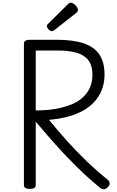

<svg xmlns="http://www.w3.org/2000/svg" viewBox="-20 -1392 871 1429"><path d="M202 14Q180 14 169 7Q158 0 158 -14V-1068Q158 -1082 169.5 -1089Q181 -1096 203 -1096H400Q523 -1096 601.5 -1070Q680 -1044 719 -987Q758 -930 758 -837Q758 -785 744 -741.5Q730 -698 704.5 -662Q679 -626 643 -598Q607 -570 560.5 -550Q514 -530 460 -517.5Q406 -505 345 -500Q409 -421 479 -343Q549 -265 624.5 -192.5Q700 -120 782 -54Q793 -46 796 -30.5Q799 -15 780 3Q767 16 753 16.5Q739 17 724 5Q636 -67 553 -148.5Q470 -230 393.5 -316Q317 -402 246 -487V-14Q246 0 235 7Q224 14 202 14ZM246 -570Q299 -570 347 -575Q395 -580 437 -590.5Q479 -601 515 -616Q551 -631 579 -652.5Q607 -674 627 -701.5Q647 -729 657.5 -762.5Q668 -796 668 -837Q668 -901 640 -940.5Q612 -980 555 -998Q498 -1016 412 -1016H246ZM366 -1160Q354 -1160 341.5 -1173Q329 -1186 329 -1196Q329 -1201 330.5 -1205Q332 -1209 338 -1215L486 -1361Q491 -1366 495.5 -1369Q500 -1372 507 -1372Q517 -1372 529.5 -1363Q542 -1354 551 -1342Q560 -1330 560 -1319Q560 -1312 557.5 -1307Q555 -1302 545 -1294L386 -1169Q379 -1165 374.5 -1162.5Q370 -1160 366 -1160Z"/></svg>

Font: Playwrite FR Moderne
Style: Regular
Weight: 400
Designer: Veronika Burian, José Scaglione
Foundry: TypeTogether
Version: Version 1.002